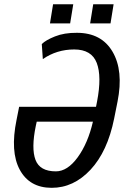

<svg xmlns="http://www.w3.org/2000/svg" viewBox="-20 -876 585 906"><path d="M243.7 -67.4Q298.3 -67.4 346.7 -133.8Q395 -200.2 418.5 -301.8H153.3L148.9 -281.7Q127 -175.8 147.5 -121.6Q168 -67.4 243.7 -67.4ZM182.1 -597.2 177.2 -668Q195.3 -686.5 239.3 -704.1Q283.2 -721.7 342.8 -721.2Q459 -721.2 511.2 -631.8Q563.5 -542.5 534.7 -397L518.6 -316.4Q487.3 -161.1 407.2 -75.2Q327.1 10.7 223.1 10.3Q119.1 9.8 73.2 -75.2Q27.3 -160.2 58.1 -310.5L70.3 -372.1H433.1L438 -397Q460.9 -515.6 436.5 -579.1Q412.1 -642.6 330.1 -642.6Q248 -642.6 182.1 -597.2ZM311 -765.6H215.8L230.5 -856H325.7ZM501.5 -765.6H405.3L419.9 -856H516.1Z"/></svg>

Font: RobotoCondensed-Italic
Style: Italic
Weight: 400
Designer: Google
Version: Version 1.200311; 2013